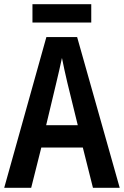

<svg xmlns="http://www.w3.org/2000/svg" viewBox="-20 -891 588 911"><path d="M421 0 373 -191H176L128 0H0L200 -715H346L548 0ZM299 -501Q292 -531 285.5 -560.5Q279 -590 274 -616Q269 -591 261 -557.5Q253 -524 248 -502L199 -297H349ZM413 -871V-784H134V-871Z"/></svg>

Font: Noto Sans Malayalam Condensed SemiBold
Style: Regular
Weight: 600
Width: 3
Designer: Jelle Bosma - Monotype Design Team
Foundry: Monotype Imaging Inc.
Version: Version 2.104; ttfautohint (v1.8.4.7-5d5b)